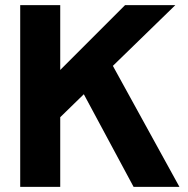

<svg xmlns="http://www.w3.org/2000/svg" viewBox="-20 -725 730 745"><path d="M152.2 -210.3V-453.5H213.7L465.2 -705H660.2L374.4 -427L351.7 -404.6ZM58.4 0V-705H213.7V0ZM498.3 0 290.9 -386.1 405.7 -491.7 676.2 0Z"/></svg>

Font: TikTok Sans Light
Style: Regular
Weight: 300
Version: Version 4.000